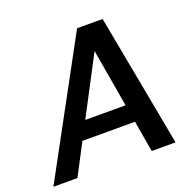

<svg xmlns="http://www.w3.org/2000/svg" viewBox="-144 -827 963 954"><g transform="rotate(-20 337.5 -350.0)"><path d="M-20 0 360 -700H495L626 0H500L403 -564L107 0ZM112 -165 159 -258H525L540 -165Z"/></g></svg>

Font: DM Sans 18pt SemiBold
Style: Italic
Weight: 600
Italic angle: -10°
Designer: Colophon Foundry, Jonny Pinhorn
Foundry: Colophon Foundry
Version: Version 4.004;gftools[0.9.30]